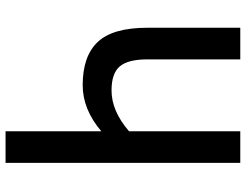

<svg xmlns="http://www.w3.org/2000/svg" viewBox="-117 -769 886 692"><g transform="rotate(-90 326.0 -423.0)"><path d="M365 -568Q470 -568 521 -513.5Q572 -459 572 -335V0H458V-335Q458 -404 433 -434Q408 -464 346 -464Q272 -464 199 -401V0H85V-846H199V-501Q278 -568 365 -568Z"/></g></svg>

Font: Biryani DemiBold
Style: Regular
Weight: 600
Designer: Dan Reynolds and Mathieu Réguer
Foundry: Dan Reynolds and Mathieu Réguer
Version: Version 1.003;PS 001.003;hotconv 1.0.70;makeotf.lib2.5.58329